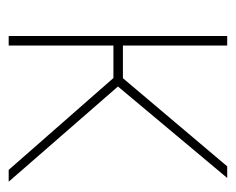

<svg xmlns="http://www.w3.org/2000/svg" viewBox="-72 -484 556 453"><g transform="rotate(90 206.5 -258.0)"><path d="M65.4 0V-515.6H87.9V-269.5H165L373 -515.6H400.4L184.6 -257.8L409.2 0H381.3L164.6 -247.1H87.9V0Z"/></g></svg>

Font: Inter Display Thin
Style: Regular
Weight: 100
Designer: Rasmus Andersson
Foundry: rsms
Version: Version 4.000;git-a52131595